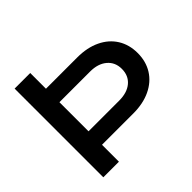

<svg xmlns="http://www.w3.org/2000/svg" viewBox="-177 -949 1148 1148"><g transform="rotate(-45 396.5 -375.0)"><path d="M216 -750V0H84V-750ZM172 -143V-257H475Q543 -257 582 -290Q621 -323 621 -380Q621 -436 581.5 -469.5Q542 -503 475 -503H173V-617H481Q564 -617 626 -587.5Q688 -558 721.5 -504.5Q755 -451 755 -380Q755 -309 721.5 -255.5Q688 -202 626 -172.5Q564 -143 481 -143Z"/></g></svg>

Font: Unbounded Variable
Style: Regular
Weight: 400
Designer: Luke Prowse, Jean-Baptiste Morizot, Fátima Lázaro, Florian Runge
Foundry: NaN
Version: Version 1.600;FEAKit 1.0